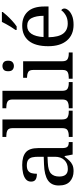

<svg xmlns="http://www.w3.org/2000/svg" viewBox="596 -1384 798 2030"><g transform="rotate(-90 995.0 -369.0)"><path d="M200.2 9.8Q134.8 9.8 91.8 -28.3Q48.8 -66.4 48.8 -146.5Q48.8 -224.6 104 -261.7Q159.2 -298.8 271.5 -302.7L352.5 -305.7V-364.3Q352.5 -399.4 346.7 -426.3Q340.8 -453.1 321.3 -468.8Q301.8 -484.4 261.7 -484.4Q224.6 -484.4 205.1 -470.7Q185.5 -457 179.2 -433.1Q172.9 -409.2 172.9 -377.9Q131.8 -377.9 110.8 -392.1Q89.8 -406.2 89.8 -439.5Q89.8 -473.6 113.8 -494.1Q137.7 -514.6 177.7 -523.9Q217.8 -533.2 265.6 -533.2Q355.5 -533.2 399.9 -495.1Q444.3 -457 444.3 -364.3V-111.3Q444.3 -70.3 458 -55.7Q471.7 -41 504.9 -41H507.8V0H376L360.4 -84H352.5Q332 -56.6 312.5 -35.6Q293 -14.6 267.1 -2.4Q241.2 9.8 200.2 9.8ZM222.7 -50.8Q282.2 -50.8 317.4 -87.4Q352.5 -124 352.5 -186.5V-265.6L290 -262.7Q207 -258.8 175.3 -229Q143.6 -199.2 143.6 -141.6Q143.6 -50.8 222.7 -50.8Z M562.5 0V-41H575.2Q608.4 -41 631.8 -53.2Q655.3 -65.4 655.3 -111.3V-634.8Q655.3 -677.7 631.3 -689.5Q607.4 -701.2 575.2 -701.2H562.5V-742.2H747.1V-111.3Q747.1 -65.4 770.5 -53.2Q793.9 -41 827.1 -41H839.8V0Z M865.2 0V-41H877.9Q911.1 -41 934.6 -53.2Q958 -65.4 958 -111.3V-634.8Q958 -677.7 934.1 -689.5Q910.2 -701.2 877.9 -701.2H865.2V-742.2H1049.8V-111.3Q1049.8 -65.4 1073.2 -53.2Q1096.7 -41 1129.9 -41H1142.6V0Z M1177.7 0V-41H1190.4Q1222.7 -41 1246.6 -52.2Q1270.5 -63.5 1270.5 -106.4V-416Q1270.5 -459 1246.6 -470.7Q1222.7 -482.4 1190.4 -482.4H1187.5V-523.4H1362.3V-111.3Q1362.3 -65.4 1385.7 -53.2Q1409.2 -41 1442.4 -41H1455.1V0ZM1312.5 -621.1Q1289.1 -621.1 1272.9 -634.8Q1256.8 -648.4 1256.8 -681.6Q1256.8 -715.8 1272.9 -729Q1289.1 -742.2 1312.5 -742.2Q1335 -742.2 1351.6 -729Q1368.2 -715.8 1368.2 -681.6Q1368.2 -648.4 1351.6 -634.8Q1335 -621.1 1312.5 -621.1Z M1748 9.8Q1641.6 9.8 1581.5 -60.5Q1521.5 -130.9 1521.5 -257.8Q1521.5 -394.5 1578.1 -463.9Q1634.8 -533.2 1738.3 -533.2Q1833 -533.2 1887.2 -474.6Q1941.4 -416 1941.4 -299.8V-254.9H1616.2Q1618.2 -148.4 1654.8 -100.1Q1691.4 -51.8 1761.7 -51.8Q1812.5 -51.8 1848.1 -72.8Q1883.8 -93.8 1901.4 -120.1Q1908.2 -117.2 1914.1 -108.4Q1919.9 -99.6 1919.9 -86.9Q1919.9 -67.4 1901.4 -44.9Q1882.8 -22.5 1844.7 -6.3Q1806.6 9.8 1748 9.8ZM1842.8 -307.6Q1842.8 -385.7 1818.8 -433.1Q1794.9 -480.5 1736.3 -480.5Q1682.6 -480.5 1652.8 -436Q1623 -391.6 1618.2 -307.6ZM1882.8 -738.3V-748H1778.3Q1770.5 -731.4 1756.8 -706.1Q1743.2 -680.7 1726.6 -653.8Q1710 -627 1693.4 -604.5V-591.8H1730.5Q1759.8 -611.3 1791 -640.1Q1822.3 -668.9 1847.2 -696.3Q1872.1 -723.6 1882.8 -738.3Z"/></g></svg>

Font: Noto Serif Todhri
Style: Regular
Weight: 400
Designer: Mikhail Merkuryev
Version: Version 1.000; ttfautohint (v1.8.4.7-5d5b)